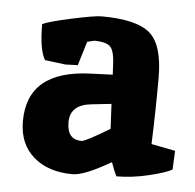

<svg xmlns="http://www.w3.org/2000/svg" viewBox="-37 -750 455 447"><g transform="rotate(5 190.5 -526.0)"><path d="M325 -426 381 -415 379 -371Q365 -363 326 -353.5Q287 -344 250 -344Q243 -358 237 -376Q175 -340 148 -340Q91 -340 56.5 -370Q22 -400 22 -453Q22 -572 170 -577L221 -579L220 -598Q219 -633 209.5 -643.5Q200 -654 171 -654L155 -650L138 -594L109 -593L61 -599Q47 -622 47 -682Q61 -689 114 -700.5Q167 -712 183 -712Q265 -712 296.5 -685Q328 -658 328 -581Q328 -504 325 -426ZM162 -419Q171 -419 227 -453L224 -511L178 -506Q128 -501 128 -460Q128 -419 162 -419Z"/></g></svg>

Font: Inika
Style: Bold
Weight: 700
Version: Version 1.001